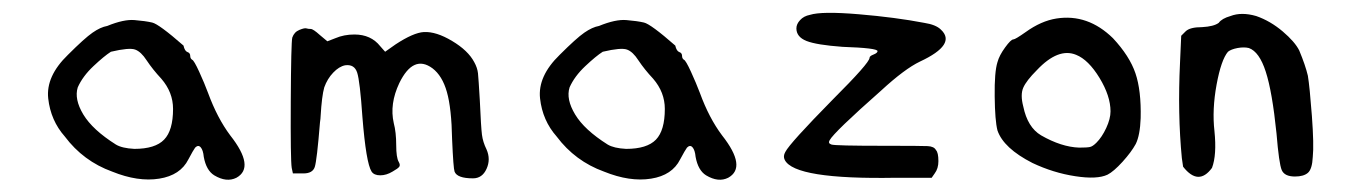

<svg xmlns="http://www.w3.org/2000/svg" viewBox="-20 -381 2136 305"><path d="M150.4 -339.8Q176.8 -350.6 193.8 -349.1Q210.9 -347.7 221.7 -345.2Q232.4 -342.8 271.5 -308.6Q273.4 -299.8 277.8 -298.3Q282.2 -296.9 282.2 -292Q282.2 -288.1 285.2 -286.1Q288.1 -285.2 296.4 -267.1Q304.7 -249 310.5 -233.4Q325.2 -193.4 345.7 -166Q385.7 -115.2 355.5 -98.6Q339.8 -90.8 320.3 -102.5Q307.6 -110.4 303.7 -131.8Q302.7 -142.6 298.8 -147Q294.9 -151.4 290 -146.5Q287.1 -142.6 279.3 -127.9Q266.6 -102.5 232.9 -97.2Q199.2 -91.8 158.2 -108.4Q112.3 -125 83 -164.1Q60.5 -189.5 56.6 -224.6Q52.7 -259.8 87.9 -293.9Q114.3 -320.3 127 -329.1Q139.6 -337.9 150.4 -339.8ZM156.2 -298.8Q145.5 -292 128.4 -275.9Q111.3 -259.8 103.5 -242.2Q97.7 -223.6 112.3 -199.2Q127 -174.8 164.1 -151.4Q173.8 -145.5 193.4 -144.5Q226.6 -144.5 240.7 -159.2Q254.9 -173.8 254.9 -208Q254.9 -234.4 236.3 -255.9Q222.7 -270.5 212.9 -285.2Q204.1 -298.8 194.8 -302.2Q185.5 -305.7 156.2 -298.8Z M466.8 -335.9Q469.7 -335 473.6 -335Q477.5 -335 488.3 -325.2L500 -315.4L512.7 -320.3Q526.4 -326.2 543 -326.2Q569.3 -326.2 584 -307.6L591.8 -298.8L608.4 -310.5Q636.7 -329.1 653.3 -330.1Q672.9 -331.1 698.2 -315.9Q723.6 -300.8 733.4 -282.2Q738.3 -273.4 739.3 -264.6Q740.2 -255.9 742.2 -221.7Q744.1 -178.7 745.6 -167Q747.1 -155.3 752.9 -143.6Q759.8 -127.9 752.9 -112.8Q746.1 -97.7 731.4 -97.7Q706.1 -97.7 702.1 -108.4Q700.2 -113.3 698.2 -159.2Q697.3 -209 689.9 -234.9Q682.6 -260.7 667 -272.5Q636.7 -294.9 614.3 -249Q598.6 -215.8 605.5 -185.5Q609.4 -170.9 609.4 -150.4Q609.4 -130.9 613.3 -124Q616.2 -119.1 614.3 -116.2Q612.3 -113.3 603.5 -108.4Q593.8 -102.5 584 -102.5Q574.2 -102.5 570.3 -108.4Q561.5 -122.1 555.7 -195.3Q551.8 -252 547.4 -265.6Q543 -279.3 528.3 -277.3Q518.6 -275.4 509.3 -265.6Q500 -255.9 495.1 -242.2Q491.2 -228.5 489.3 -196.3Q489.3 -193.4 488.3 -186.5Q483.4 -126 480 -115.7Q476.6 -105.5 461.9 -105.5Q460.9 -105.5 460 -105.5H445.3L443.4 -114.3Q441.4 -127 441.9 -220.2Q442.4 -313.5 444.3 -321.3Q447.3 -330.1 455.6 -333.5Q463.9 -336.9 466.8 -335.9Z M931.6 -339.8Q958 -350.6 975.1 -349.1Q992.2 -347.7 1002.9 -345.2Q1013.7 -342.8 1052.7 -308.6Q1054.7 -299.8 1059.1 -298.3Q1063.5 -296.9 1063.5 -292Q1063.5 -288.1 1066.4 -286.1Q1069.3 -285.2 1077.6 -267.1Q1085.9 -249 1091.8 -233.4Q1106.4 -193.4 1127 -166Q1167 -115.2 1136.7 -98.6Q1121.1 -90.8 1101.6 -102.5Q1088.9 -110.4 1085 -131.8Q1084 -142.6 1080.1 -147Q1076.2 -151.4 1071.3 -146.5Q1068.4 -142.6 1060.5 -127.9Q1047.9 -102.5 1014.2 -97.2Q980.5 -91.8 939.5 -108.4Q893.6 -125 864.3 -164.1Q841.8 -189.5 837.9 -224.6Q834 -259.8 869.1 -293.9Q895.5 -320.3 908.2 -329.1Q920.9 -337.9 931.6 -339.8ZM937.5 -298.8Q926.8 -292 909.7 -275.9Q892.6 -259.8 884.8 -242.2Q878.9 -223.6 893.6 -199.2Q908.2 -174.8 945.3 -151.4Q955.1 -145.5 974.6 -144.5Q1007.8 -144.5 1022 -159.2Q1036.1 -173.8 1036.1 -208Q1036.1 -234.4 1017.6 -255.9Q1003.9 -270.5 994.1 -285.2Q985.4 -298.8 976.1 -302.2Q966.8 -305.7 937.5 -298.8Z M1266.6 -357.4Q1285.2 -363.3 1343.8 -358.4Q1402.3 -353.5 1448.2 -344.7Q1466.8 -341.8 1474.6 -334Q1500 -310.5 1441.4 -283.2Q1417 -271.5 1379.9 -237.3Q1304.7 -170.9 1297.9 -158.2Q1294.9 -153.3 1300.8 -151.4Q1306.6 -149.4 1384.8 -149.4Q1443.4 -149.4 1453.6 -148.9Q1463.9 -148.4 1466.8 -142.6Q1470.7 -138.7 1470.7 -125Q1470.7 -113.3 1464.8 -105.5L1460 -98.6H1403.3Q1242.2 -95.7 1226.6 -127Q1223.6 -132.8 1227.5 -139.6Q1234.4 -153.3 1302.7 -222.7Q1361.3 -281.2 1361.3 -289.1Q1361.3 -292 1367.7 -294.4Q1374 -296.9 1374 -299.8Q1374 -304.7 1318.4 -306.6Q1277.3 -309.6 1261.2 -315.9Q1245.1 -322.3 1245.1 -335.9Q1245.1 -342.8 1251 -349.1Q1256.8 -355.5 1266.6 -357.4Z M1658.2 -351.6Q1708 -359.4 1748 -320.3Q1774.4 -292 1783.7 -264.6Q1793 -237.3 1792 -193.4Q1791 -166 1784.2 -152.3Q1777.3 -139.6 1763.2 -124Q1749 -108.4 1739.3 -103.5Q1722.7 -95.7 1688 -101.1Q1653.3 -106.4 1620.1 -122.1Q1574.2 -145.5 1564.5 -173.8Q1560.5 -189.5 1560.1 -228Q1559.6 -266.6 1564.5 -282.2Q1567.4 -293 1576.7 -305.7Q1585.9 -318.4 1589.8 -318.4Q1592.8 -318.4 1609.4 -330.1Q1633.8 -347.7 1658.2 -351.6ZM1689.5 -293.9Q1661.1 -305.7 1627 -269.5Q1610.4 -252.9 1605.5 -241.7Q1600.6 -230.5 1605.5 -211.9Q1612.3 -178.7 1633.8 -166Q1666 -147.5 1694.3 -146.5Q1707 -146.5 1711.4 -147.5Q1715.8 -148.4 1721.7 -154.3Q1730.5 -163.1 1737.3 -177.7Q1744.1 -192.4 1744.1 -204.1Q1744.1 -228.5 1726.6 -257.3Q1709 -286.1 1689.5 -293.9Z M1934.6 -355.5Q1952.1 -362.3 1975.6 -355.5Q1998 -347.7 2017.6 -331.1Q2037.1 -314.5 2043.9 -300.8Q2053.7 -277.3 2057.6 -260.7Q2060.5 -243.2 2064 -196.8Q2067.4 -150.4 2065.4 -131.8Q2064.5 -112.3 2057.6 -106.4Q2050.8 -100.6 2037.1 -100.6Q2020.5 -100.6 2016.1 -110.8Q2011.7 -121.1 2007.8 -168.9Q2001 -235.4 1990.7 -267.1Q1980.5 -298.8 1963.9 -304.7Q1956.1 -306.6 1945.8 -304.7Q1935.5 -302.7 1930.7 -298.8Q1919.9 -286.1 1912.6 -246.6Q1905.3 -207 1909.2 -172.9Q1913.1 -134.8 1905.3 -114.3Q1883.8 -85 1859.4 -116.2L1857.4 -129.9Q1850.6 -200.2 1854.5 -281.2L1856.4 -324.2L1863.3 -331.1Q1870.1 -337.9 1889.6 -337.9Q1908.2 -338.9 1916 -344.7Q1920.9 -351.6 1934.6 -355.5Z"/></svg>

Font: JasonHandwriting3
Style: Regular
Weight: 400
Version: Version 1.24.9